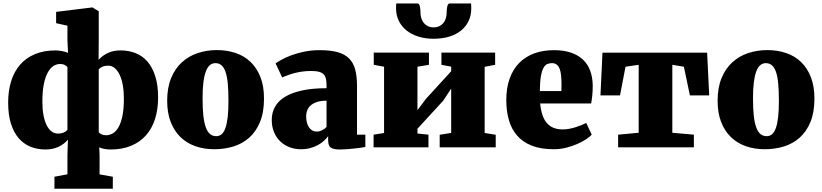

<svg xmlns="http://www.w3.org/2000/svg" viewBox="-20 -864 4822 1126"><path d="M247.1 12.7Q199.2 12.7 159.2 -3.4Q119.1 -19.5 89.8 -53.2Q60.5 -86.9 44.2 -138.9Q27.8 -190.9 27.8 -263.2Q27.8 -332 45.4 -388.2Q63 -444.3 97.7 -484.4Q132.3 -524.4 184.6 -546.4Q236.8 -568.4 306.6 -568.4Q314.9 -568.4 324.7 -567.1Q334.5 -565.9 344.5 -564.2Q354.5 -562.5 363.5 -559.8Q372.6 -557.1 378.9 -554.2L375.5 -630.9V-713.4L309.1 -728V-794.4L520 -820.3H522.9L559.1 -797.9V-630.9L558.1 -513.2Q581.5 -539.1 613.8 -553.7Q646 -568.4 687 -568.4Q734.4 -568.4 774.9 -552.5Q815.4 -536.6 844.7 -502.9Q874 -469.2 890.6 -417Q907.2 -364.7 907.2 -292.5Q907.2 -223.6 889.6 -167.5Q872.1 -111.3 836.9 -71.3Q801.8 -31.2 749.5 -9.3Q697.3 12.7 627.9 12.7Q609.9 12.7 591.8 9.3Q573.7 5.9 562 0L564 46.4V158.7L641.6 172.4V242.7H299.3V172.4L375.5 158.2V45.9L378.4 -44.9Q355.5 -18.1 322.3 -2.7Q289.1 12.7 247.1 12.7ZM320.3 -80.6Q356 -80.6 375.5 -102.1V-470.2Q371.1 -476.6 359.9 -482.7Q348.6 -488.8 332.5 -488.8Q312.5 -488.8 293.9 -477.3Q275.4 -465.8 260.7 -439.9Q246.1 -414.1 237.3 -371.6Q228.5 -329.1 228.5 -267.1Q228.5 -223.6 234.9 -189.2Q241.2 -154.8 253.2 -130.6Q265.1 -106.4 282 -93.5Q298.8 -80.6 320.3 -80.6ZM559.1 -88.9Q563 -82.5 574.7 -76.7Q586.4 -70.8 602.1 -70.8Q621.6 -70.8 640.4 -81.1Q659.2 -91.3 673.8 -116Q688.5 -140.6 697.5 -181.9Q706.5 -223.1 706.5 -285.2Q706.5 -328.6 700.2 -364.3Q693.8 -399.9 681.6 -425.5Q669.4 -451.2 652.3 -465.1Q635.3 -479 614.3 -479Q578.6 -479 559.1 -457.5Z M960.4 -272.9Q960.4 -350.1 983.6 -406.2Q1006.8 -462.4 1046.9 -498.8Q1086.9 -535.2 1139.6 -552.7Q1192.4 -570.3 1252 -570.3Q1312.5 -570.3 1363.3 -552.7Q1414.1 -535.2 1450.7 -499.5Q1487.3 -463.9 1507.8 -410.6Q1528.3 -357.4 1528.3 -286.1Q1528.3 -205.6 1505.1 -149.2Q1481.9 -92.8 1442.1 -57.1Q1402.3 -21.5 1349.4 -5.1Q1296.4 11.2 1236.8 11.2Q1176.8 11.2 1126 -6.6Q1075.2 -24.4 1038.6 -59.8Q1002 -95.2 981.2 -148.4Q960.4 -201.7 960.4 -272.9ZM1248 -65.4Q1266.6 -65.4 1280 -77.1Q1293.5 -88.9 1302.2 -113.8Q1311 -138.7 1315.4 -178Q1319.8 -217.3 1319.8 -272.5Q1319.8 -331.5 1315.9 -373.5Q1312 -415.5 1302.7 -442.1Q1293.5 -468.8 1278.8 -481.2Q1264.2 -493.7 1243.2 -493.7Q1224.6 -493.7 1210.7 -481.9Q1196.8 -470.2 1187.3 -445.3Q1177.7 -420.4 1172.9 -381.1Q1168 -341.8 1168 -286.6Q1168 -227.5 1172.6 -185.5Q1177.2 -143.6 1187 -116.9Q1196.8 -90.3 1211.9 -77.9Q1227.1 -65.4 1248 -65.4Z M1573.7 -161.1Q1573.7 -204.1 1593.3 -238.5Q1612.8 -272.9 1652.6 -296.9Q1692.4 -320.8 1752.9 -333.7Q1813.5 -346.7 1895 -346.7V-362.3Q1895 -384.3 1891.8 -400.1Q1888.7 -416 1879.2 -426.8Q1869.6 -437.5 1851.8 -442.6Q1834 -447.8 1804.7 -447.8Q1774.9 -447.8 1749.3 -443.8Q1723.6 -439.9 1702.4 -434.1Q1681.2 -428.2 1664.3 -421.6Q1647.5 -415 1635.3 -410.2H1634.8L1596.2 -492.2Q1606.4 -500 1629.9 -513.2Q1653.3 -526.4 1687 -539.1Q1720.7 -551.8 1763.2 -560.8Q1805.7 -569.8 1854.5 -569.8Q1918 -569.8 1960 -558.1Q2002 -546.4 2027.3 -521Q2052.7 -495.6 2063.2 -455.8Q2073.7 -416 2073.7 -360.4V-74.2H2122.6V-2Q2113.3 0 2095.7 2.4Q2078.1 4.9 2057.1 7.1Q2036.1 9.3 2014.2 11Q1992.2 12.7 1974.6 12.7Q1952.6 12.7 1938.7 9.5Q1924.8 6.3 1917.2 -0.5Q1909.7 -7.3 1907 -18.8Q1904.3 -30.3 1904.3 -46.9V-65.4Q1894.5 -51.8 1879.6 -38.1Q1864.7 -24.4 1844.7 -13.4Q1824.7 -2.4 1799.6 4.4Q1774.4 11.2 1744.1 11.2Q1709.5 11.2 1678.5 -0.5Q1647.5 -12.2 1624.3 -34.2Q1601.1 -56.2 1587.4 -88.1Q1573.7 -120.1 1573.7 -161.1ZM1775.4 -182.6Q1775.4 -162.6 1779.5 -146.2Q1783.7 -129.9 1791.7 -117.7Q1799.8 -105.5 1811.5 -98.9Q1823.2 -92.3 1838.4 -92.3Q1852.5 -92.3 1868.7 -100.1Q1884.8 -107.9 1895 -119.6V-273.4Q1860.8 -273.4 1837.9 -265.6Q1814.9 -257.8 1801 -244.9Q1787.1 -231.9 1781.2 -215.8Q1775.4 -199.7 1775.4 -182.6Z M2170.9 -74.2 2232.4 -84V-472.7L2171.9 -483.9V-555.7H2495.6V-483.9L2428.2 -472.7V-217.8L2477.1 -283.2L2626 -446.3V-473.1L2568.8 -483.9V-555.7H2883.8V-483.9L2822.3 -472.2V-84L2887.2 -73.7V0H2558.6V-73.7L2626 -84.5V-344.7L2580.1 -274.4L2428.2 -108.9V-81.1L2492.7 -74.2V0H2170.9ZM2522.5 -636.7Q2473.1 -636.7 2432.6 -649.7Q2392.1 -662.6 2363.3 -686Q2334.5 -709.5 2318.6 -742.2Q2302.7 -774.9 2302.7 -814.5Q2302.7 -816.4 2302.7 -820.6Q2302.7 -824.7 2303 -829.1Q2303.2 -833.5 2303.5 -837.6Q2303.7 -841.8 2303.7 -843.8H2428.2Q2434.1 -843.8 2437.5 -838.4Q2440.9 -833 2442.6 -825Q2444.3 -816.9 2445.1 -808.1Q2445.8 -799.3 2445.8 -792Q2445.8 -773.9 2450.7 -757.8Q2455.6 -741.7 2465.1 -729.7Q2474.6 -717.8 2489 -710.7Q2503.4 -703.6 2522.9 -703.6Q2542.5 -703.6 2556.9 -710.7Q2571.3 -717.8 2580.8 -729.7Q2590.3 -741.7 2595 -757.8Q2599.6 -773.9 2599.6 -792Q2599.6 -799.3 2600.3 -808.1Q2601.1 -816.9 2602.8 -825Q2604.5 -833 2607.9 -838.4Q2611.3 -843.8 2617.2 -843.8H2742.7Q2742.7 -841.8 2742.9 -837.6Q2743.2 -833.5 2743.4 -829.1Q2743.7 -824.7 2743.7 -820.6Q2743.7 -816.4 2743.7 -814.5Q2743.7 -774.4 2728.5 -741.7Q2713.4 -709 2684.8 -685.5Q2656.2 -662.1 2615.2 -649.4Q2574.2 -636.7 2522.5 -636.7Z M2949.2 -276.9Q2949.2 -348.1 2968.8 -402.8Q2988.3 -457.5 3024.7 -494.6Q3061 -531.7 3112.8 -550.8Q3164.6 -569.8 3229 -569.8Q3285.2 -569.8 3327.4 -555.7Q3369.6 -541.5 3397.9 -515.1Q3426.3 -488.8 3440.7 -450.7Q3455.1 -412.6 3456.1 -364.7Q3456.1 -329.1 3453.4 -303.5Q3450.7 -277.8 3446.8 -257.3H3147.9Q3155.3 -178.2 3187.7 -141.6Q3220.2 -105 3279.3 -105Q3298.3 -105 3318.1 -108.6Q3337.9 -112.3 3356.4 -118.2Q3375 -124 3390.9 -130.6Q3406.7 -137.2 3418 -143.1L3450.2 -74.2Q3439.9 -62.5 3418 -47.9Q3396 -33.2 3366.2 -20Q3336.4 -6.8 3300.8 2.2Q3265.1 11.2 3227.1 11.2Q3150.9 11.2 3097.9 -10Q3044.9 -31.2 3012 -69.6Q2979 -107.9 2964.1 -160.9Q2949.2 -213.9 2949.2 -276.9ZM3272.5 -330.1Q3272.5 -333.5 3272.5 -339.1Q3272.5 -344.7 3272.7 -350.6Q3272.9 -356.4 3272.9 -362.1Q3272.9 -367.7 3272.9 -371.1Q3272.9 -399.9 3270.5 -422.6Q3268.1 -445.3 3261.7 -461.2Q3255.4 -477.1 3244.4 -485.4Q3233.4 -493.7 3216.8 -493.7Q3201.2 -493.7 3188.5 -487.8Q3175.8 -481.9 3166.5 -464.4Q3157.2 -446.8 3151.9 -414.8Q3146.5 -382.8 3146 -330.1Z M3605 -74.2 3725.6 -85.4V-483.9L3648.4 -472.7L3616.2 -304.7H3501.5L3513.2 -555.2H4127L4139.2 -304.7H4025.9L3990.7 -472.7L3922.9 -483.9V-85.4L4049.3 -74.2V0H3605Z M4188.5 -272.9Q4188.5 -350.1 4211.7 -406.2Q4234.9 -462.4 4274.9 -498.8Q4314.9 -535.2 4367.7 -552.7Q4420.4 -570.3 4480 -570.3Q4540.5 -570.3 4591.3 -552.7Q4642.1 -535.2 4678.7 -499.5Q4715.3 -463.9 4735.8 -410.6Q4756.3 -357.4 4756.3 -286.1Q4756.3 -205.6 4733.2 -149.2Q4710 -92.8 4670.2 -57.1Q4630.4 -21.5 4577.4 -5.1Q4524.4 11.2 4464.8 11.2Q4404.8 11.2 4354 -6.6Q4303.2 -24.4 4266.6 -59.8Q4230 -95.2 4209.2 -148.4Q4188.5 -201.7 4188.5 -272.9ZM4476.1 -65.4Q4494.6 -65.4 4508.1 -77.1Q4521.5 -88.9 4530.3 -113.8Q4539.1 -138.7 4543.5 -178Q4547.9 -217.3 4547.9 -272.5Q4547.9 -331.5 4543.9 -373.5Q4540 -415.5 4530.8 -442.1Q4521.5 -468.8 4506.8 -481.2Q4492.2 -493.7 4471.2 -493.7Q4452.6 -493.7 4438.7 -481.9Q4424.8 -470.2 4415.3 -445.3Q4405.8 -420.4 4400.9 -381.1Q4396 -341.8 4396 -286.6Q4396 -227.5 4400.6 -185.5Q4405.3 -143.6 4415 -116.9Q4424.8 -90.3 4439.9 -77.9Q4455.1 -65.4 4476.1 -65.4Z"/></svg>

Font: Merriweather UltraBold
Style: Regular
Weight: 900
Designer: Eben Sorkin ( sorkintype@gmail.com )
Foundry: Eben Sorkin
Version: Version 1.570; ttfautohint (v1.3) -l 8 -r 32 -G 0 -x 0 -H 60